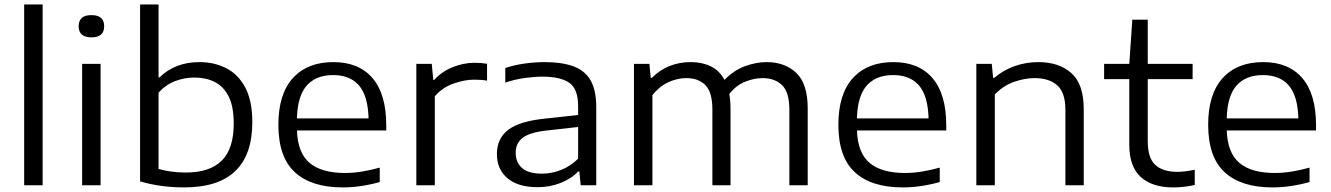

<svg xmlns="http://www.w3.org/2000/svg" viewBox="-20 -828 5948 858"><path d="M88 0V-808H170.5V0Z M347 0V-542.5H429.5V0ZM388.5 -661Q331.5 -661 331.5 -710.5Q331.5 -760.5 388.5 -760.5Q445.5 -760.5 445.5 -710.5Q445.5 -661 388.5 -661Z M803 9.5Q752.5 9.5 703 3Q653.5 -3.5 606 -17.5V-808H688.5V-482.5H693.5Q725 -514.5 770.2 -532.5Q815.5 -550.5 871.5 -550.5Q937.5 -550.5 991 -523.2Q1044.5 -496 1076 -436.8Q1107.5 -377.5 1107.5 -282.5Q1107.5 9.5 803 9.5ZM811 -57Q917.5 -57 971 -110.2Q1024.5 -163.5 1024.5 -275.5Q1024.5 -352 1001.8 -397Q979 -442 939.5 -461.8Q900 -481.5 849 -481.5Q804.5 -481.5 762.5 -465.5Q720.5 -449.5 688.5 -414V-73Q712.5 -66 743.5 -61.5Q774.5 -57 811 -57Z M1511.5 9.5Q1371.5 9.5 1297.8 -58.2Q1224 -126 1224 -270.5Q1224 -408 1289 -479.2Q1354 -550.5 1469.5 -550.5Q1583.5 -550.5 1644.8 -478.8Q1706 -407 1706 -269V-245H1307Q1310.5 -144.5 1363.8 -99.8Q1417 -55 1522 -55Q1558 -55 1597 -61.2Q1636 -67.5 1677 -79V-14.5Q1591 9.5 1511.5 9.5ZM1468.5 -492.5Q1392.5 -492.5 1351 -446Q1309.5 -399.5 1307 -299H1627Q1624.5 -399 1584.5 -445.8Q1544.5 -492.5 1468.5 -492.5Z M1840.5 0V-542.5H1909.5L1916 -471.5H1921.5Q1953 -507.5 2002 -527.5Q2051 -547.5 2101.5 -547.5Q2131 -547.5 2156.5 -543V-467.5Q2143 -470 2128.2 -471Q2113.5 -472 2098 -472Q2056.5 -472 2006.5 -454.5Q1956.5 -437 1923 -397.5V0Z M2383 8.5Q2295 8.5 2247.8 -31.5Q2200.5 -71.5 2200.5 -139.5Q2200.5 -209 2251 -247.8Q2301.5 -286.5 2416 -298L2563.5 -314V-353Q2563.5 -431.5 2523.5 -458.5Q2483.5 -485.5 2404.5 -485.5Q2369 -485.5 2325.2 -479.5Q2281.5 -473.5 2238 -459V-524Q2277 -537.5 2324.2 -544Q2371.5 -550.5 2414 -550.5Q2489.5 -550.5 2541 -532.2Q2592.5 -514 2618.5 -470Q2644.5 -426 2644.5 -349V0H2575L2569 -61.5H2563.5Q2533.5 -29.5 2485.2 -10.5Q2437 8.5 2383 8.5ZM2284.5 -145.5Q2284.5 -102 2313 -77Q2341.5 -52 2402 -52Q2446 -52 2488 -68.8Q2530 -85.5 2563.5 -119V-260.5L2420.5 -244.5Q2346.5 -236 2315.5 -212Q2284.5 -188 2284.5 -145.5Z M2813 0V-542.5H2882L2888 -480H2893Q2963 -550.5 3067.5 -550.5Q3117 -550.5 3156 -531.8Q3195 -513 3217.5 -471Q3261.5 -515.5 3311 -533Q3360.5 -550.5 3405.5 -550.5Q3487.5 -550.5 3538.5 -502.2Q3589.5 -454 3589.5 -342V0H3507.5V-338Q3507.5 -416.5 3474.5 -447.8Q3441.5 -479 3388.5 -479Q3350.5 -479 3310.2 -463Q3270 -447 3239 -408Q3244.5 -378 3244.5 -342.5V0H3163.5V-338Q3163.5 -416.5 3132 -447.8Q3100.5 -479 3047.5 -479Q3006.5 -479 2966.5 -460.5Q2926.5 -442 2895.5 -403V0Z M4014 9.5Q3874 9.5 3800.2 -58.2Q3726.5 -126 3726.5 -270.5Q3726.5 -408 3791.5 -479.2Q3856.5 -550.5 3972 -550.5Q4086 -550.5 4147.2 -478.8Q4208.5 -407 4208.5 -269V-245H3809.5Q3813 -144.5 3866.2 -99.8Q3919.5 -55 4024.5 -55Q4060.5 -55 4099.5 -61.2Q4138.5 -67.5 4179.5 -79V-14.5Q4093.5 9.5 4014 9.5ZM3971 -492.5Q3895 -492.5 3853.5 -446Q3812 -399.5 3809.5 -299H4129.5Q4127 -399 4087 -445.8Q4047 -492.5 3971 -492.5Z M4343 0V-542.5H4412L4418 -480H4423Q4463 -514.5 4514 -532.5Q4565 -550.5 4620.5 -550.5Q4711.5 -550.5 4767.2 -501.8Q4823 -453 4823 -339V0H4741V-336.5Q4741 -415 4704.2 -447Q4667.5 -479 4603.5 -479Q4559.5 -479 4511 -462Q4462.5 -445 4425.5 -405.5V0Z M5223 9.5Q5129 9.5 5077.8 -37Q5026.5 -83.5 5026.5 -181V-474.5H4914V-542.5H5026.5L5040 -740H5109V-542.5H5309.5V-474.5H5109V-196.5Q5109 -122 5142.8 -91Q5176.5 -60 5241.5 -60Q5274 -60 5319 -69.5V-1.5Q5271 9.5 5223 9.5Z M5666.5 9.5Q5526.5 9.5 5452.8 -58.2Q5379 -126 5379 -270.5Q5379 -408 5444 -479.2Q5509 -550.5 5624.5 -550.5Q5738.5 -550.5 5799.8 -478.8Q5861 -407 5861 -269V-245H5462Q5465.5 -144.5 5518.8 -99.8Q5572 -55 5677 -55Q5713 -55 5752 -61.2Q5791 -67.5 5832 -79V-14.5Q5746 9.5 5666.5 9.5ZM5623.5 -492.5Q5547.5 -492.5 5506 -446Q5464.5 -399.5 5462 -299H5782Q5779.5 -399 5739.5 -445.8Q5699.5 -492.5 5623.5 -492.5Z"/></svg>

Font: Encode Sans Expanded
Style: Regular
Weight: 400
Width: 7
Designer: Multiple Designers
Foundry: Impallari Type
Version: Version 3.000; ttfautohint (v1.8.3) -l 8 -r 50 -G 200 -x 14 